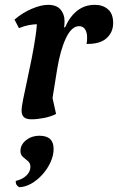

<svg xmlns="http://www.w3.org/2000/svg" viewBox="-20 -482 489 795"><path d="M111 12Q87.2 12 78.3 2.4Q69.4 -7.2 69.4 -23.3Q69.4 -39.1 76.2 -72.6Q82.9 -106.2 92.7 -150.9Q102.5 -195.6 112 -243.9Q121.5 -292.3 128 -337.6Q134.5 -383 133.4 -417.4L179.1 -374Q174.1 -377.3 162.7 -379.6Q151.4 -381.8 137.7 -381.8Q120.1 -381.8 100 -378.1Q80 -374.4 58.5 -365.5L40.1 -400.8Q73.3 -429.5 111.8 -445.7Q150.3 -462 178.6 -462Q213.9 -462 230.5 -442.7Q247.2 -423.4 247.2 -394.9Q247.2 -389 246.9 -382.6Q246.6 -376.3 245.5 -368.8H249.5Q268.7 -413.1 299.6 -437.5Q330.5 -462 372.7 -462Q405.5 -462 427 -443.6Q448.5 -425.3 448.5 -386.6Q448.5 -348.2 421.1 -323.7Q393.8 -299.1 338.1 -300.1Q340.1 -307.5 340.3 -314Q340.6 -320.4 340.6 -326.4Q340.6 -347.8 332.3 -360.7Q324 -373.6 307.2 -373.6Q276.7 -373.6 253.3 -324.7Q229.8 -275.7 216.3 -193.3L194.3 -56L189.1 -113.4L212.2 -10.2Q191.1 0.8 162.4 6.4Q133.7 12 111 12ZM59.1 293.1Q52.3 288.7 48.6 283.3Q45 277.9 45 267.3Q73.5 260.4 89.7 244.4Q105.9 228.4 105.9 209.2Q105.9 193.4 95.6 185Q85.3 176.6 75 167.7Q64.7 158.8 64.7 143.6Q64.7 116.8 88 98.4Q111.4 80 143 80Q202 80 202 134.4Q202 161.4 189.3 189.4Q176.6 217.4 155.6 240.7Q134.6 264 109.5 278.3Q84.4 292.5 59.1 293.1Z"/></svg>

Font: Petrona
Style: Italic
Weight: 400
Italic angle: -9°
Designer: Ringo R. Seeber
Foundry: Ringo R. Seeber
Version: Version 2.001; ttfautohint (v1.8.3)